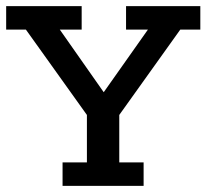

<svg xmlns="http://www.w3.org/2000/svg" viewBox="-20 -603 670 623"><path d="M183 0V-76H262V-230L64 -507H0V-583H245V-507H174L329 -286H304L460 -507H389V-583H630V-507H565L367 -230V-76H446V0Z"/></svg>

Font: Rokkitt Medium
Style: Regular
Weight: 500
Version: Version 3.103